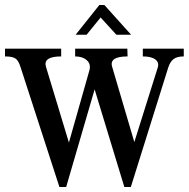

<svg xmlns="http://www.w3.org/2000/svg" viewBox="-22 -735 756 769"><path d="M610 -465Q616 -485 600 -497Q584 -509 550 -509V-540H714V-509Q688 -509 674 -499Q660 -489 652 -465L502 14H476L357 -377L243 14H216L60 -467Q52 -493 39.5 -501Q27 -509 -2 -509V-540H223V-509Q150 -509 162 -468L254 -164L336 -453Q343 -478 326 -493.5Q309 -509 279 -509V-540H488L489 -509Q415 -509 427 -468L516 -166ZM325 -596H281L376 -715H396L503 -596H444L381 -665Z"/></svg>

Font: Girassol
Style: Regular
Weight: 400
Width: 3
Designer: Liam Spradlin
Version: Version 1.004